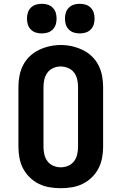

<svg xmlns="http://www.w3.org/2000/svg" viewBox="-20 -983 640 1011"><path d="M300 8Q270 8 240.5 3Q211 -2 184.5 -15Q158 -28 136.5 -49Q115 -70 101.5 -96Q88 -122 82.5 -151.5Q77 -181 77 -210V-525Q77 -554 82.5 -583.5Q88 -613 101.5 -639.5Q115 -666 136.5 -686.5Q158 -707 185 -720Q212 -733 241 -739.5Q270 -746 300 -746Q330 -746 359 -739.5Q388 -733 415 -720Q442 -707 463.5 -686.5Q485 -666 498.5 -639.5Q512 -613 517.5 -583.5Q523 -554 523 -525V-210Q523 -181 517.5 -151.5Q512 -122 498.5 -96Q485 -70 463.5 -49Q442 -28 415.5 -15Q389 -2 359.5 3Q330 8 300 8ZM300 -102Q320 -102 339 -110Q358 -118 370 -134Q382 -150 386.5 -170Q391 -190 391 -210V-525Q391 -545 386.5 -565Q382 -585 370 -601Q358 -617 338.5 -625Q319 -633 299 -633Q279 -633 260 -624.5Q241 -616 229.5 -600Q218 -584 213.5 -564.5Q209 -545 209 -525V-210Q209 -190 213.5 -170Q218 -150 230 -134Q242 -118 261 -110Q280 -102 300 -102ZM400 -807Q384 -807 369 -811.5Q354 -816 342.5 -827.5Q331 -839 326.5 -854Q322 -869 322 -885Q322 -901 326.5 -916Q331 -931 342.5 -942.5Q354 -954 369 -958.5Q384 -963 400 -963Q416 -963 431 -958.5Q446 -954 457.5 -942.5Q469 -931 473.5 -916Q478 -901 478 -885Q478 -869 473.5 -854Q469 -839 457.5 -827.5Q446 -816 431 -811.5Q416 -807 400 -807ZM200 -807Q184 -807 169 -811.5Q154 -816 142.5 -827.5Q131 -839 126.5 -854Q122 -869 122 -885Q122 -901 126.5 -916Q131 -931 142.5 -942.5Q154 -954 169 -958.5Q184 -963 200 -963Q216 -963 231 -958.5Q246 -954 257.5 -942.5Q269 -931 273.5 -916Q278 -901 278 -885Q278 -869 273.5 -854Q269 -839 257.5 -827.5Q246 -816 231 -811.5Q216 -807 200 -807Z"/></svg>

Font: Iosevka Curly Slab XBdEx
Style: Regular
Weight: 800
Width: 7
Monospace: yes
Designer: Belleve Invis
Foundry: Belleve Invis
Version: Version 11.0.0; ttfautohint (v1.8.3)